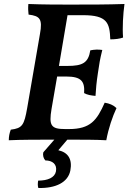

<svg xmlns="http://www.w3.org/2000/svg" viewBox="-20 -699 643 961"><path d="M396 -623C517 -623 529 -584 532 -502C557 -502 579 -505 596 -511C592 -561 596 -628 603 -679C514 -676 434 -676 327 -676H325C278 -676 195 -676 122 -679C120 -659 121 -643 123 -626C179 -619 194 -605 180 -529L116 -158C101 -73 92 -57 34 -50C27 -32 24 -15 24 3C88 0 173 0 252 0L197 63C193 80 198 94 207 104C242 104 267 123 260 159C254 190 219 205 171 205C169 217 168 231 172 242C259 244 320 214 332 155C343 98 321 64 272 53L317 0C393 0 460 0 512 3C523 -57 543 -115 563 -158C546 -174 528 -181 504 -185C465 -97 433 -53 325 -53H307C235 -53 224 -70 238 -154L266 -316H311C387 -316 405 -292 401 -233C417 -224 436 -221 458 -219C460 -253 463 -288 470 -333C477 -381 480 -401 492 -449C470 -452 452 -451 432 -447C422 -384 393 -369 317 -369H275L318 -623Z"/></svg>

Font: Vollkorn Semibold
Style: Italic
Weight: 600
Italic angle: -11°
Designer: Friedrich Althausen
Foundry: Friedrich Althausen
Version: Version 4.015;PS 004.015;hotconv 1.0.88;makeotf.lib2.5.64775